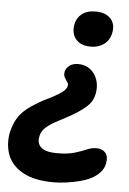

<svg xmlns="http://www.w3.org/2000/svg" viewBox="-120 -554 566 845"><g transform="rotate(5 163.0 -131.5)"><path d="M149 251Q65 251 14.5 223.5Q-36 196 -54 150.5Q-72 105 -62 50Q-54 15 -39 -11.5Q-24 -38 4 -60Q32 -82 75 -105Q117 -125 137.5 -138Q158 -151 165.5 -160Q173 -169 174 -176Q176 -184 172.5 -190.5Q169 -197 164 -203.5Q159 -210 156 -218Q153 -226 155 -238Q159 -255 174 -266Q189 -277 212 -277Q244 -277 266 -259.5Q288 -242 297 -214Q306 -186 300 -154Q297 -139 290.5 -125.5Q284 -112 269.5 -98Q255 -84 229.5 -67Q204 -50 163 -29Q125 -10 106 4Q87 18 79 30.5Q71 43 69 57Q63 86 82.5 104Q102 122 153 122Q200 122 230 113Q260 104 281.5 94.5Q303 85 325 85Q350 85 364 101Q378 117 372 148Q368 171 351 189Q334 207 312 218Q289 229 261 236Q233 243 204 247Q175 251 149 251ZM261 -358Q227 -358 207.5 -371.5Q188 -385 181.5 -406Q175 -427 180 -450Q185 -478 207.5 -496Q230 -514 269 -514Q311 -514 334 -490.5Q357 -467 349 -426Q342 -393 317.5 -375.5Q293 -358 261 -358Z"/></g></svg>

Font: Shantell Sans Light SemiBold
Style: Italic
Weight: 600
Italic angle: -11°
Version: Version 1.011;[c5ecc13dd]